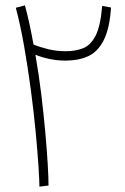

<svg xmlns="http://www.w3.org/2000/svg" viewBox="-20 -695 466 716"><path d="M161 -3 127 1Q127 -20 123.5 -74.5Q120 -129 113 -203Q106 -277 95 -360Q84 -443 70 -522.5Q56 -602 39 -666L73 -675Q82 -642 90 -605Q98 -568 105 -529Q129 -519 160 -511.5Q191 -504 225 -504Q261 -504 289.5 -515Q318 -526 336.5 -562Q355 -598 361 -673L394 -667Q389 -589 367 -545.5Q345 -502 309 -485.5Q273 -469 225 -469Q192 -469 162.5 -475.5Q133 -482 112 -491Q125 -417 134 -342.5Q143 -268 149 -201Q155 -134 158 -82.5Q161 -31 161 -3Z"/></svg>

Font: Noto Sans Arabic UI SmCn XLt
Style: Regular
Weight: 200
Width: 4
Designer: Monotype Design Team, Nadine Chahine and Nizar Qandah
Foundry: Monotype Imaging Inc.
Version: Version 2.010; ttfautohint (v1.8.4.7-5d5b)